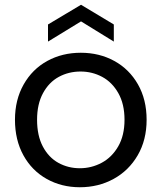

<svg xmlns="http://www.w3.org/2000/svg" viewBox="-20 -779 680 808"><path d="M316 9Q239 9 176.5 -26Q114 -61 78.5 -125.5Q43 -190 43 -275Q43 -359 79.5 -423.5Q116 -488 179 -522.5Q242 -557 320 -557Q398 -557 461 -522.5Q524 -488 560.5 -424Q597 -360 597 -275Q597 -190 559.5 -125.5Q522 -61 458 -26Q394 9 316 9ZM316 -71Q365 -71 408 -94Q451 -117 477.5 -163Q504 -209 504 -275Q504 -341 478 -387Q452 -433 410 -455.5Q368 -478 319 -478Q269 -478 227.5 -455.5Q186 -433 161 -387Q136 -341 136 -275Q136 -208 160.5 -162Q185 -116 226 -93.5Q267 -71 316 -71ZM321 -689 182 -604V-676L321 -759L459 -676V-604Z"/></svg>

Font: DVN-Poppins
Style: Regular
Weight: 400
Designer: Ninad Kale (Devanagari), Jonny Pinhorn (Latin)
Foundry: Indian Type Foundry
Version: 4.004